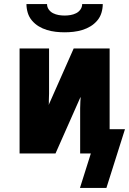

<svg xmlns="http://www.w3.org/2000/svg" viewBox="-20 -760 640 951"><path d="M300 -600Q278 -600 256 -602.5Q234 -605 212.5 -611.5Q191 -618 172 -629.5Q153 -641 138.5 -658Q124 -675 117.5 -696.5Q111 -718 111 -740H213Q213 -725 221.5 -713Q230 -701 243 -694.5Q256 -688 270.5 -685.5Q285 -683 300 -683Q315 -683 329.5 -685.5Q344 -688 357 -694.5Q370 -701 378.5 -713Q387 -725 387 -740H489Q489 -718 482.5 -696.5Q476 -675 461.5 -658Q447 -641 428 -629.5Q409 -618 387.5 -611.5Q366 -605 344 -602.5Q322 -600 300 -600ZM376 171 430 0H377V-208Q377 -216 377 -224Q377 -232 377.5 -239.5Q378 -247 378 -256.5Q378 -266 379 -271V-280L255 0H77V-520H223V-312Q223 -304 223 -296Q223 -288 222.5 -280.5Q222 -273 222 -263.5Q222 -254 222 -249L221 -240L345 -520H523V-120H599L507 171Z"/></svg>

Font: Iosevka Aile Heavy
Style: Regular
Weight: 900
Designer: Belleve Invis
Foundry: Belleve Invis
Version: Version 31.1.0; ttfautohint (v1.8.4)